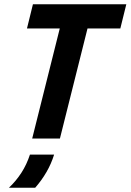

<svg xmlns="http://www.w3.org/2000/svg" viewBox="-20 -645 608 894"><path d="M105.6 -512.5 133.3 -625H568.1L540.3 -512.5H387.5L259 0H129.9L258.3 -512.5ZM21.5 229.2Q54.2 198.6 79.2 160.1Q104.2 121.5 119.4 75H231.9Q218.8 117.4 196.5 155.9Q174.3 194.4 143.8 229.2Z"/></svg>

Font: Afacad
Style: Italic
Weight: 400
Italic angle: -14°
Designer: Kristian Moeller
Foundry: Dicotype
Version: Version 1.000